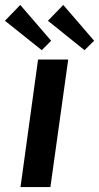

<svg xmlns="http://www.w3.org/2000/svg" viewBox="-53 -757 401 777"><path d="M29 -737 -33 -673 116 -554 154 -592ZM203 -737 141 -673 289 -554 328 -592ZM223 -516H101L30 0H151Z"/></svg>

Font: United Sans SemiBold
Style: Italic
Weight: 600
Italic angle: -8°
Designer: Pablo Impallari, Rodrigo Fuenzalida (Modified by Dan O. Williams)
Version: Version 1.000;PS 001.000;hotconv 1.0.88;makeotf.lib2.5.64775